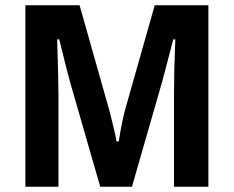

<svg xmlns="http://www.w3.org/2000/svg" viewBox="-20 -706 884 726"><path d="M76 0V-686H281L389 -304Q395 -284 401 -259Q407 -234 412.5 -211Q418 -188 421 -171H429Q431 -186 435 -208Q439 -230 444.5 -255.5Q450 -281 457 -305L565 -686H768V0H638V-347Q638 -393 639 -439Q640 -485 641.5 -518Q643 -551 643 -557H635Q633 -548 625 -518Q617 -488 608 -453Q599 -418 592 -393L479 0H359L246 -392Q240 -413 232.5 -442.5Q225 -472 217.5 -503Q210 -534 204 -557H196Q197 -530 198 -492.5Q199 -455 200 -416.5Q201 -378 201 -347V0Z"/></svg>

Font: Archivo Variable SemiBold
Style: Regular
Weight: 600
Designer: Hector Gatti
Foundry: Omnibus-Type
Version: Version 2.001